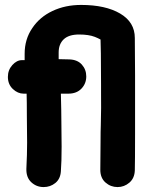

<svg xmlns="http://www.w3.org/2000/svg" viewBox="-20 -759 623 779"><path d="M157 0Q184 0 204.5 -16.5Q225 -33 227 -64Q230 -103 230 -164L229 -266Q229 -303 227 -379H257Q291 -379 310.5 -399.5Q330 -420 330 -449Q330 -477 312 -497Q294 -517 261 -518L218 -519V-546Q218 -580 238.5 -599.5Q259 -619 301 -619Q340 -619 364.5 -609.5Q389 -600 413 -583Q431 -572 435 -570L387 -640Q390 -557 390 -414V-383Q391 -325 389 -251Q388 -228 388 -187L387 -70Q387 -37 408 -18.5Q429 0 457 0Q484 0 505 -18Q526 -36 527 -68Q528 -105 528 -215V-454L527 -605Q527 -669 467.5 -704Q408 -739 309 -739Q245 -739 193 -714.5Q141 -690 111 -645Q80 -600 80 -541V-515H69Q48 -515 30 -495Q12 -475 12 -447Q12 -417 32 -398Q52 -379 76 -379H88Q89 -349 89 -288L90 -180Q90 -134 87 -74Q86 -39 107 -19.5Q128 0 157 0Z"/></svg>

Font: Balsamiq Sans
Style: Bold
Weight: 700
Designer: Michael Angeles
Foundry: Balsamiq SRL
Version: Version 1.020; ttfautohint (v1.8.4.7-5d5b);gftools[0.9.26]